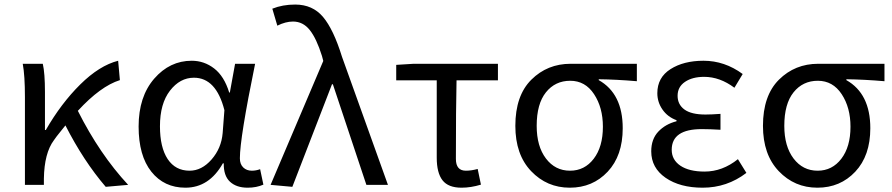

<svg xmlns="http://www.w3.org/2000/svg" viewBox="-20 -829 4000 861"><path d="M554.7 0 454.1 8.8Q354.5 -107.4 273.4 -266.6Q271.5 -263.7 251.5 -239.3Q231.4 -214.8 221.7 -200.2Q178.7 -142.6 176.8 -28.3V0H91.8V-393.6Q91.8 -490.2 82 -543H171.9Q181.6 -501 181.6 -416V-246.1H185.5Q253.9 -365.2 339.8 -450.2Q425.8 -535.2 509.8 -556.6L517.6 -469.7Q430.7 -442.4 329.1 -332Q426.8 -137.7 554.7 0Z M811.5 12.7Q715.8 12.7 658.7 -59.1Q601.6 -130.9 601.6 -261.7Q601.6 -395.5 671.4 -476.1Q741.2 -556.6 839.8 -556.6Q895.5 -556.6 940.4 -522Q985.4 -487.3 1007.8 -414.1H1010.7L1034.2 -543H1124Q1055.7 -210 1055.7 -119.1Q1055.7 -92.8 1070.8 -78.1Q1085.9 -63.5 1109.4 -63.5Q1127.9 -63.5 1146.5 -70.3L1161.1 -1Q1129.9 12.7 1090.8 12.7Q1040 12.7 1011.2 -14.2Q982.4 -41 983.4 -96.7H979.5Q918 12.7 811.5 12.7ZM830.1 -63.5Q884.8 -63.5 928.7 -113.8Q972.7 -164.1 978.5 -232.4L986.3 -335Q949.2 -480.5 849.6 -480.5Q787.1 -480.5 742.2 -422.4Q697.3 -364.3 697.3 -262.7Q697.3 -168 731.9 -115.7Q766.6 -63.5 830.1 -63.5Z M1291 8.8 1193.4 0 1429.7 -555.7 1423.8 -578.1Q1399.4 -656.2 1369.1 -694.3Q1338.9 -732.4 1293.9 -732.4Q1260.7 -732.4 1223.6 -713.9L1201.2 -790Q1247.1 -808.6 1303.7 -808.6Q1381.8 -808.6 1428.7 -752.9Q1475.6 -697.3 1513.7 -574.2L1719.7 0H1623L1472.7 -451.2H1468.8Z M2049.8 12.7Q1990.2 12.7 1964.4 -20.5Q1938.5 -53.7 1938.5 -122.1V-468.8H1756.8V-538.1L1835 -543H2212.9V-468.8H2027.3Q2024.4 -345.7 2024.4 -116.2Q2024.4 -63.5 2069.3 -63.5Q2093.8 -63.5 2122.1 -71.3L2136.7 -1Q2091.8 12.7 2049.8 12.7Z M2291 -264.6Q2291 -400.4 2362.8 -471.7Q2434.6 -543 2539.1 -543H2835.9V-464.8Q2743.2 -472.7 2665 -473.6V-469.7Q2772.5 -409.2 2772.5 -253.9Q2772.5 -130.9 2705.1 -59.1Q2637.7 12.7 2535.2 12.7Q2432.6 12.7 2361.8 -61.5Q2291 -135.7 2291 -264.6ZM2536.1 -63.5Q2601.6 -63.5 2642.6 -117.2Q2683.6 -170.9 2683.6 -260.7Q2683.6 -346.7 2644 -406.7Q2604.5 -466.8 2537.1 -466.8Q2469.7 -466.8 2428.2 -415Q2386.7 -363.3 2386.7 -264.6Q2386.7 -172.9 2428.2 -118.2Q2469.7 -63.5 2536.1 -63.5Z M3130.9 12.7Q3029.3 12.7 2964.8 -31.7Q2900.4 -76.2 2900.4 -150.4Q2900.4 -205.1 2932.1 -238.8Q2963.9 -272.5 3013.7 -285.2V-290Q2973.6 -304.7 2950.7 -337.9Q2927.7 -371.1 2927.7 -411.1Q2927.7 -481.4 2986.8 -519Q3045.9 -556.6 3134.8 -556.6Q3229.5 -556.6 3310.5 -497.1L3273.4 -435.5Q3208 -484.4 3137.7 -484.4Q3085 -484.4 3051.8 -461.9Q3018.6 -439.5 3018.6 -399.4Q3018.6 -360.4 3049.3 -337.9Q3080.1 -315.4 3143.6 -315.4Q3171.9 -315.4 3210.9 -318.4V-247.1Q3164.1 -250 3127 -250Q2992.2 -250 2992.2 -157.2Q2992.2 -112.3 3031.2 -85.9Q3070.3 -59.6 3139.6 -59.6Q3219.7 -59.6 3289.1 -115.2L3327.1 -53.7Q3240.2 12.7 3130.9 12.7Z M3401.4 -264.6Q3401.4 -400.4 3473.1 -471.7Q3544.9 -543 3649.4 -543H3946.3V-464.8Q3853.5 -472.7 3775.4 -473.6V-469.7Q3882.8 -409.2 3882.8 -253.9Q3882.8 -130.9 3815.4 -59.1Q3748 12.7 3645.5 12.7Q3543 12.7 3472.2 -61.5Q3401.4 -135.7 3401.4 -264.6ZM3646.5 -63.5Q3711.9 -63.5 3752.9 -117.2Q3793.9 -170.9 3793.9 -260.7Q3793.9 -346.7 3754.4 -406.7Q3714.8 -466.8 3647.5 -466.8Q3580.1 -466.8 3538.6 -415Q3497.1 -363.3 3497.1 -264.6Q3497.1 -172.9 3538.6 -118.2Q3580.1 -63.5 3646.5 -63.5Z"/></svg>

Font: GenYoGothic TW TTF Regular
Style: Regular
Weight: 400
Version: Version 1.300